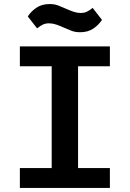

<svg xmlns="http://www.w3.org/2000/svg" viewBox="-20 -927 640 947"><path d="M78 0V-98H235V-600H78V-698H522V-600H365V-98H522V0ZM375 -768Q351 -768 333 -775Q315 -782 297 -790Q275 -800 257 -806Q239 -812 222 -812Q205 -812 192 -806Q179 -800 163 -787L117 -846Q134 -872 160.5 -889.5Q187 -907 225 -907Q249 -907 267 -900Q285 -893 303 -885Q325 -875 343 -869Q361 -863 378 -863Q395 -863 408 -869Q421 -875 437 -888L483 -829Q466 -803 439.5 -785.5Q413 -768 375 -768Z"/></svg>

Font: IBM Plex Mono SemiBold
Style: Regular
Weight: 600
Monospace: yes
Designer: Mike Abbink, Paul van der Laan, Pieter van Rosmalen
Foundry: Bold Monday
Version: Version 2.3